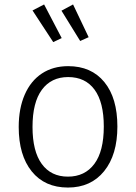

<svg xmlns="http://www.w3.org/2000/svg" viewBox="-20 -831 611 862"><path d="M507 -263Q507 -136 447.5 -62.5Q388 11 285 11Q181 11 122.5 -61.5Q64 -134 64 -261Q64 -344 91 -406Q118 -468 168 -501Q218 -534 286 -534Q390 -534 448.5 -462.5Q507 -391 507 -263ZM126 -261Q126 -152 167.5 -95Q209 -38 285 -38Q361 -38 403.5 -95Q446 -152 446 -263Q446 -372 404.5 -428.5Q363 -485 286 -485Q210 -485 168 -428Q126 -371 126 -261ZM257 -660 219 -642 126 -784 178 -811ZM378 -664 340 -647 256 -783 308 -811Z"/></svg>

Font: Fira Sans Light
Style: Regular
Weight: 300
Designer: bBox Type GmbH & Carrois Corporate GbR & Edenspiekermann AG
Foundry: bBox Type GmbH & Carrois Corporate GbR & Edenspiekermann AG
Version: Version 4.301